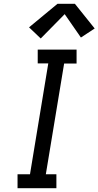

<svg xmlns="http://www.w3.org/2000/svg" viewBox="-20 -998 522 1018"><path d="M73 0V-74H139L236 -662H180V-735H386V-661H320L223 -74H279V0ZM196 -794 134 -853 285 -978H377L482 -847L409 -799L323 -923Z"/></svg>

Font: Zed Sans Extended
Style: Italic
Weight: 400
Width: 7
Italic angle: -9°
Designer: Belleve Invis
Foundry: Belleve Invis
Version: Version 1.0.0; ttfautohint (v1.8.4)